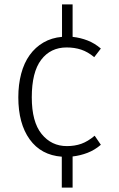

<svg xmlns="http://www.w3.org/2000/svg" viewBox="-20 -700 540 870"><path d="M407 -441Q378 -465 348 -475Q318 -485 282 -485Q209 -485 166.5 -429Q124 -373 124 -259Q124 -148 168.5 -93Q213 -38 283 -38Q319 -38 348.5 -48.5Q378 -59 409 -85L437 -44Q409 -20 376.5 -7.5Q344 5 309 9V150H260V10Q166 3 114.5 -68.5Q63 -140 63 -259Q63 -317 76 -366Q89 -415 114.5 -450.5Q140 -486 177 -507.5Q214 -529 261 -533V-680H309V-533Q345 -529 377 -516.5Q409 -504 437 -480Z"/></svg>

Font: Jldddboxgfspflltxgxzjzlszac
Style: Regular
Weight: 300
Designer: Carrois Corporate & Edenspiekermann
Foundry: Carrois Corporate GbR & Edenspiekermann AG
Version: Version 2.001